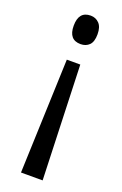

<svg xmlns="http://www.w3.org/2000/svg" viewBox="-143 -585 521 817"><g transform="rotate(20 117.5 -176.5)"><path d="M173 -476Q173 -442 158 -427Q143 -412 119 -412Q65 -412 65 -476Q65 -541 119 -541Q142 -541 157.5 -525Q173 -509 173 -476ZM87 -330H148L166 188H68Z"/></g></svg>

Font: Noto Sans Khmer UI ExtraCondensed
Style: Regular
Weight: 400
Width: 2
Designer: Danh Hong and the Monotype Design Team
Foundry: Monotype Imaging Inc.
Version: Version 2.002; ttfautohint (v1.8.4.7-5d5b)